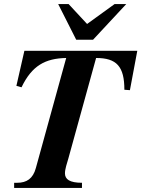

<svg xmlns="http://www.w3.org/2000/svg" viewBox="-20 -917 690 937"><path d="M650 -669H99L60 -498L85 -491C136 -597 201 -632 303 -634L155 -97C141 -45 110 -25 64 -25H49V0H380V-25C320 -25 297 -42 297 -71C297 -92 307 -121 314 -145L449 -634C549 -634 587 -593 587 -479L614 -477ZM596 -897H539L405 -800L315 -897H264L352 -723H434Z"/></svg>

Font: STIXGeneral
Style: Bold Italic
Weight: 700
Italic angle: -16.33°
Designer: MicroPress Inc., with final additions and corrections provided by Coen Hoffman, Elsevier (retired)
Version: Version 1.1.0